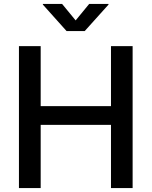

<svg xmlns="http://www.w3.org/2000/svg" viewBox="-20 -964 777 984"><path d="M77.1 0V-727.5H188.5V-419.9H548.8V-727.5H659.7V0H548.8V-324.2H188.5V0ZM298.3 -943.8 367.7 -859.4 437 -943.8H536.1V-940.4L414.1 -804.7H321.3L199.7 -940.4V-943.8Z"/></svg>

Font: Inter 18pt Medium
Style: Regular
Weight: 500
Designer: Rasmus Andersson
Foundry: rsms
Version: Version 4.001;git-66647c0bb